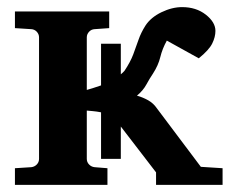

<svg xmlns="http://www.w3.org/2000/svg" viewBox="-20 -520 654 540"><path d="M606 0H418.9V-35.2L319.8 -164.1V-73.2H264.2V-204.1Q252 -206.5 240.7 -207.5Q229.5 -208.5 224.1 -209V-73.2Q224.1 -64 230.5 -57.4Q236.8 -50.8 246.1 -49.8L282.2 -46.9V0H22V-46.9L67.9 -49.8Q77.1 -50.8 83.5 -57.4Q89.8 -64 89.8 -73.2V-415Q89.8 -423.8 83.5 -430.7Q77.1 -437.5 67.9 -438L22 -440.9V-487.8H287.1V-440.9L246.1 -438Q236.8 -437.5 230.5 -430.7Q224.1 -423.8 224.1 -415V-267.1Q230 -268.6 240.7 -272Q251.5 -275.4 264.2 -279.8V-397H319.8V-311Q323.2 -313.5 325.7 -316.2Q328.1 -318.8 330.1 -320.8Q346.7 -345.7 354.7 -366.9Q362.8 -388.2 369.6 -408.2Q376.5 -428.2 389.2 -448.2Q404.3 -471.2 434.1 -485.6Q463.9 -500 492.2 -500Q531.7 -500 558.8 -478.8Q585.9 -457.5 585.9 -433.1Q585.9 -416 576.9 -397.7Q567.9 -379.4 539.1 -356L449.2 -405.8Q436.5 -382.8 430.9 -359.6Q425.3 -336.4 410.2 -313Q400.9 -299.3 391.6 -282.2Q382.3 -265.1 365.2 -251Q382.3 -246.1 397 -237.8Q411.6 -229.5 420.9 -215.8L544.9 -50.8L606 -46.9Z"/></svg>

Font: Charis
Style: Bold
Weight: 700
Designer: Walt Agee, Miriam Martin, Annie Olsen, Victor Gaultney, Lorna Priest, Alan Ward, Bob Hallissy, Martin Hosken, Sharon Cor
Foundry: SIL Global
Version: Version 7.000